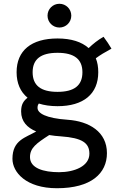

<svg xmlns="http://www.w3.org/2000/svg" viewBox="-20 -720 630 1018"><path d="M295 -574C330 -574 358 -602 358 -637C358 -672 330 -700 295 -700C260 -700 232 -672 232 -637C232 -602 260 -574 295 -574ZM339 -85C222 -93 179 -120 179 -148C179 -157 180 -163 186 -171C214 -162 247 -157 285 -157C423 -157 501 -222 501 -337C501 -365 497 -389 488 -411C511 -428 534 -442 571 -462C558 -484 547 -501 529 -525C499 -508 474 -488 450 -465C413 -498 358 -516 285 -516C146 -516 68 -452 68 -337C68 -279 88 -233 126 -202C104 -184 92 -166 92 -129C92 -76 124 -43 172 -23C116 10 46 22 46 122C46 193 118 278 282 278C464 278 547 199 547 92C547 -21 453 -77 339 -85ZM285 -440C374 -440 417 -406 417 -337C417 -267 374 -233 285 -233C196 -233 153 -267 153 -337C153 -406 196 -440 285 -440ZM293 193C211 193 139 172 139 113C139 64 173 40 241 -4C261 -1 281 2 303 3C416 11 454 38 454 95C454 161 375 193 293 193Z"/></svg>

Font: Hibana SubMedium
Style: Regular
Weight: 500
Width: 6
Designer: pygmalion
Foundry: ybstudio
Version: Version 0.930;hotconv 1.0.109;makeotfexe 2.5.65596